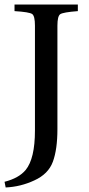

<svg xmlns="http://www.w3.org/2000/svg" viewBox="-20 -712 390 846"><path d="M0 89Q63 73 93 37Q134 -13 134 -137V-599Q134 -641 122 -650Q110 -659 44 -663V-692H323V-663Q258 -658 245.5 -649.5Q233 -641 233 -599V-143Q233 -54 213 0.5Q193 55 131 83Q71 111 5 114Z"/></svg>

Font: Heuristica
Style: Regular
Weight: 400
Version: Version 1.0.1 ; ttfautohint (v1.4.1)